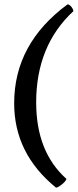

<svg xmlns="http://www.w3.org/2000/svg" viewBox="-20 -763 357 881"><path d="M285 58Q281 70 263 84Q245 98 237 98Q45 -58 45 -289Q45 -563 290 -743Q297 -743 305.5 -734Q314 -725 317 -712Q146 -554 146 -293Q146 -66 285 58Z"/></svg>

Font: Julee
Style: Regular
Weight: 400
Version: Version 1.001